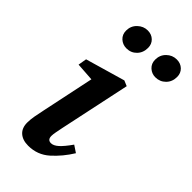

<svg xmlns="http://www.w3.org/2000/svg" viewBox="-236 -797 869 869"><g transform="rotate(45 198.5 -362.0)"><path d="M63 -57Q63 -76 67 -99Q71 -122 77 -149L130 -401L42 -407L49 -448L239 -503L265 -492L193 -153Q189 -133 186 -117.5Q183 -102 183 -92Q183 -67 205 -67Q221 -67 239.5 -83.5Q258 -100 284 -137L317 -115Q285 -63 242 -24.5Q199 14 140 14Q104 14 83.5 -4.5Q63 -23 63 -57ZM143 -612Q119 -612 102 -627.5Q85 -643 85 -668Q85 -698 106 -718Q127 -738 154 -738Q179 -738 195 -722.5Q211 -707 211 -683Q211 -652 191.5 -632Q172 -612 143 -612ZM328 -612Q305 -612 288 -627.5Q271 -643 271 -668Q271 -698 291.5 -718Q312 -738 340 -738Q365 -738 381 -722.5Q397 -707 397 -683Q397 -652 377 -632Q357 -612 328 -612Z"/></g></svg>

Font: Source Serif 4 SmText Semibold
Style: Italic
Weight: 600
Italic angle: -12°
Designer: Frank Grießhammer
Foundry: Adobe
Version: Version 4.005;hotconv 1.1.0;makeotfexe 2.6.0